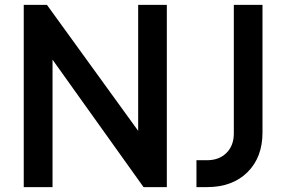

<svg xmlns="http://www.w3.org/2000/svg" viewBox="-20 -765 1169 785"><path d="M77.1 0V-745.1H171.9L544.9 -230V-745.1H662.1V0H566.9L194.8 -521V0ZM783.2 0V-109.9H826.2Q876 -109.9 906 -139.9Q936 -169.9 936 -219.2V-745.1H1053.2V-223.1Q1053.2 -121.6 991.7 -60.8Q930.2 0 826.2 0Z"/></svg>

Font: Plus Jakarta Sans SemiBold
Style: Regular
Weight: 600
Designer: Gumpita Rahayu
Foundry: Tokotype
Version: Version 2.006